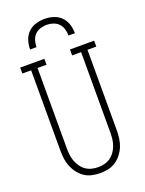

<svg xmlns="http://www.w3.org/2000/svg" viewBox="-175 -1037 850 1127"><g transform="rotate(-20 250.0 -473.5)"><path d="M250 8Q225 8 199.5 2.5Q174 -3 153 -17Q132 -31 116 -51.5Q100 -72 90.5 -95.5Q81 -119 77.5 -144.5Q74 -170 74 -195V-698H19V-735H170V-698H114V-195Q114 -175 116.5 -154.5Q119 -134 126 -115Q133 -96 145 -79Q157 -62 173.5 -50.5Q190 -39 210 -34Q230 -29 250 -29Q270 -29 290 -34Q310 -39 326.5 -50.5Q343 -62 355 -79Q367 -96 374 -115Q381 -134 383.5 -154.5Q386 -175 386 -195V-698H330V-735H481V-698H426V-195Q426 -170 422.5 -144.5Q419 -119 409.5 -95.5Q400 -72 384 -51.5Q368 -31 347 -17Q326 -3 300.5 2.5Q275 8 250 8ZM110 -815Q110 -843 118.5 -870.5Q127 -898 147 -918Q167 -938 194.5 -946.5Q222 -955 250 -955Q278 -955 305.5 -946.5Q333 -938 353 -918Q373 -898 381.5 -870.5Q390 -843 390 -815H350Q350 -835 344 -855.5Q338 -876 324 -890.5Q310 -905 290 -911.5Q270 -918 250 -918Q230 -918 210 -911.5Q190 -905 176 -890.5Q162 -876 156 -855.5Q150 -835 150 -815Z"/></g></svg>

Font: Iosevka Slab Extralight
Style: Regular
Weight: 200
Monospace: yes
Designer: Belleve Invis
Foundry: Belleve Invis
Version: Version 11.1.1; ttfautohint (v1.8.3)